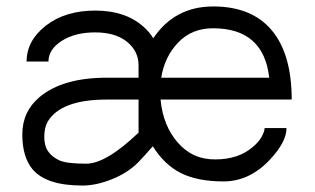

<svg xmlns="http://www.w3.org/2000/svg" viewBox="-20 -556 971 592"><path d="M452.6 -438Q518.6 -536.1 637.5 -536.1Q756.3 -536.1 817.9 -462.6Q879.4 -389.2 879.4 -249H475.1Q482.4 -168.9 528.3 -116.2Q574.2 -63.5 644.5 -64.5Q715.3 -64.5 760.3 -103.5Q778.8 -119.1 787.4 -135.5Q795.9 -151.9 795.9 -161.1H863.3Q863.8 -118.7 812 -63.5Q749 3.4 669.2 3.4Q589.4 3.4 538.1 -22.2Q486.8 -47.9 451.2 -105Q422.9 -72.8 407.2 -56.6Q375.5 -23.9 326.4 -3.9Q277.3 16.1 234.4 16.1Q123.5 16.1 81.1 -33.2Q48.8 -70.8 48.8 -141.6Q48.8 -211.9 102.1 -256.8Q173.3 -316.4 309.1 -316.4H407.2V-356Q406.7 -398.4 371.6 -427.2Q335.9 -456.1 273.4 -456.1Q210.9 -456.1 169.9 -429.7Q129.4 -403.3 129.4 -366.2H62Q62 -430.7 121.6 -477.1Q181.2 -523.4 273.9 -523.4Q366.7 -523.4 422.4 -473.6Q440.9 -457.5 452.6 -438ZM636.7 -468.8Q571.3 -468.8 529.3 -424.8Q487.3 -380.9 477.1 -316.4H810.1Q793 -468.8 636.7 -468.8ZM407.2 -147V-249H309.1Q168.5 -249 127.4 -181.6Q116.7 -163.1 116.5 -135Q116.2 -106.9 128.2 -89.6Q140.1 -72.3 162.4 -61.8Q184.6 -51.3 245.8 -51.3Q307.1 -51.3 407.2 -147Z"/></svg>

Font: AnjaliOldLipi
Style: Regular
Weight: 400
Designer: Kevin & Siji
Foundry: Core : Kevin & Siji
Modification : Hiran Venugopalan
Opentype mlm2 support: Rajeesh Nambiar
New Feature Table : Santhosh
Version: Version 7.1.0+20221109